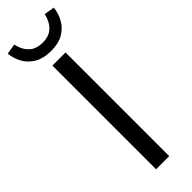

<svg xmlns="http://www.w3.org/2000/svg" viewBox="-298 -851 859 859"><g transform="rotate(-45 132.0 -421.5)"><path d="M90 0V-656H173V0ZM132 -706Q86 -706 55 -723.5Q24 -741 7 -770.5Q-10 -800 -14 -835L36 -843Q42 -808 65.5 -783.5Q89 -759 132 -759Q175 -759 198.5 -783.5Q222 -808 228 -843L278 -835Q274 -800 257 -770.5Q240 -741 209.5 -723.5Q179 -706 132 -706Z"/></g></svg>

Font: Source Sans 3 ExtraLight
Style: Regular
Weight: 400
Version: Version 3.052;hotconv 1.1.0;makeotfexe 2.6.0